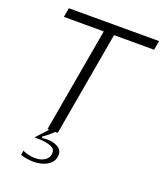

<svg xmlns="http://www.w3.org/2000/svg" viewBox="-174 -876 1030 1212"><g transform="rotate(20 341.0 -269.5)"><path d="M76 -763H682L671 -701H402L279 0H263Q227 34 194 56L199 65Q214 62 231 62Q273 62 302.5 79Q332 96 332 128Q332 173 293 198.5Q254 224 197 224Q154 224 109 210L114 180Q156 199 199 199Q239 199 265 180.5Q291 162 291 131Q291 106 270 95Q249 84 208 79Q180 77 151 77L222 0H210L333 -701H65Z"/></g></svg>

Font: Open Sauce Sans Light Italic
Style: Regular
Weight: 300
Italic angle: -10°
Designer: Alfredo Marco Pradil
Foundry: Creative Sauce Fz LLC
Version: Version 1.477